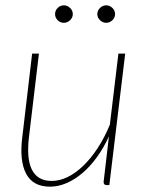

<svg xmlns="http://www.w3.org/2000/svg" viewBox="-20 -694 549 720"><path d="M52.5 0ZM126 -493 88.5 -179Q84 -140 86.5 -109.8Q89 -79.5 99.2 -58.5Q109.5 -37.5 128 -26.5Q146.5 -15.5 174 -15.5Q203.5 -15.5 233.8 -30.2Q264 -45 292.5 -72.5Q321 -100 346.5 -139Q372 -178 392 -226.5L424 -493H449.5L390 0H379.5Q373.5 0 371 -3.5Q368.5 -7 368.5 -11.5L388.5 -182.5Q368.5 -139 343 -104Q317.5 -69 288.5 -44.5Q259.5 -20 228.8 -7Q198 6 167.5 6Q103.5 6 78 -42.5Q52.5 -91 63.5 -179L100.5 -493ZM253 -641Q253 -628 242.8 -618.2Q232.5 -608.5 219.5 -608.5Q206 -608.5 196.2 -618.2Q186.5 -628 186.5 -641Q186.5 -654.5 196.2 -664.2Q206 -674 219.5 -674Q232.5 -674 242.8 -664.2Q253 -654.5 253 -641ZM411.5 -641Q411.5 -628 401.5 -618.2Q391.5 -608.5 378.5 -608.5Q365 -608.5 355 -618.2Q345 -628 345 -641Q345 -654.5 355 -664.2Q365 -674 378.5 -674Q391.5 -674 401.5 -664.2Q411.5 -654.5 411.5 -641Z"/></svg>

Font: Lato Thin
Style: Italic
Weight: 200
Italic angle: -7°
Designer: Lukasz Dziedzic
Foundry: tyPoland Lukasz Dziedzic
Version: Version 2.007; 2014-02-27